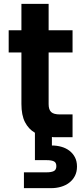

<svg xmlns="http://www.w3.org/2000/svg" viewBox="-20 -711 428 995"><path d="M91 -439H25V-554H91V-691H232V-554H356V-439H232V-171Q232 -143 245 -130.5Q258 -118 291 -118H356V0H268Q263 0 258.5 0Q254 0 249 -1V43Q274 43 297.5 49.5Q321 56 339 69.5Q357 83 368 103.5Q379 124 379 152Q379 180 368 201Q357 222 338.5 236Q320 250 296 257Q272 264 246 264H104V182H223Q246 182 259 175.5Q272 169 272 150Q272 131 259 125Q246 119 223 119H161V-23Q128 -42 109.5 -78Q91 -114 91 -172Z"/></svg>

Font: SVN-Poppins SemiBold
Style: Regular
Weight: 600
Designer: Ninad Kale (Devanagari), Jonny Pinhorn (Latin)
Foundry: Indian Type Foundry
Version: Version 3.002 2017